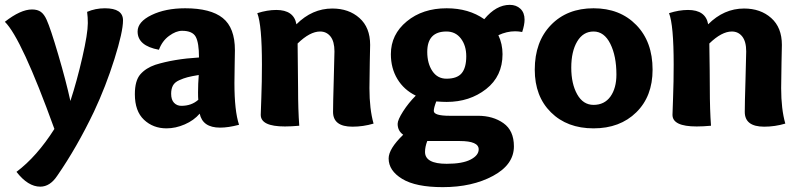

<svg xmlns="http://www.w3.org/2000/svg" viewBox="-20 -519 3294 791"><path d="M412.1 -484.9Q486.8 -484.9 486.8 -435.1Q486.8 -388.2 451.4 -275.6Q416 -163.1 367.2 -59.1Q296.9 87.9 215.8 205.1Q186 250 146 250Q95.2 250 47.9 189Q131.8 126 204.1 12.2Q68.8 -361.8 0 -429.2Q64.9 -480 111.8 -480Q134.8 -480 148.4 -470Q162.1 -460 171.9 -438Q188 -402.8 220 -293.9Q252 -185.1 270 -103Q296.9 -185.1 319.3 -283Q341.8 -380.9 341.8 -423.8Q341.8 -448.2 338.9 -470.2Q373 -484.9 412.1 -484.9Z M634.8 -314Q546.9 -330.1 546.9 -389.2Q546.9 -429.2 604.2 -457Q661.6 -484.9 742.7 -484.9Q847.7 -484.9 897.7 -444.8Q947.8 -404.8 947.8 -312Q947.8 -304.2 946.8 -253.2Q945.8 -202.1 945.8 -176.8Q945.8 -62 964.8 -4.9Q920.9 6.8 886.7 6.8Q814.9 6.8 802.7 -50.8Q778.8 -22.9 741.2 -6.6Q703.6 9.8 666 9.8Q610.8 9.8 573.2 -25.6Q535.6 -61 535.6 -130.9Q535.6 -187 558.3 -212.9Q581.1 -238.8 619.6 -252Q695.8 -275.9 799.8 -282.2Q799.8 -342.8 786.4 -367.4Q772.9 -392.1 730 -392.1Q705.1 -392.1 676.5 -371.1Q647.9 -350.1 634.8 -314ZM798.8 -210Q769 -205.1 752.9 -200.9Q736.8 -196.8 718.3 -188.5Q699.7 -180.2 692.4 -166.5Q685.1 -152.8 685.1 -132.8Q685.1 -107.9 697 -95.5Q709 -83 727.1 -83Q769 -83 796.9 -107.9Q795.9 -117.2 795.9 -138.2Q795.9 -173.8 798.8 -210Z M1040 -464.8Q1081.1 -478 1118.2 -478Q1190.9 -478 1201.2 -418.9Q1266.1 -483.9 1349.1 -483.9Q1417 -483.9 1460.9 -444.8Q1504.9 -405.8 1504.9 -334Q1504.9 -332 1503.4 -262Q1502 -191.9 1502 -155.8Q1502 -69.8 1519 -9.8Q1476.1 2.9 1432.1 2.9Q1352.1 2.9 1352.1 -58.1Q1352.1 -94.2 1355 -190.7Q1357.9 -287.1 1357.9 -307.1Q1357.9 -348.1 1341.6 -368.7Q1325.2 -389.2 1298.8 -389.2Q1256.8 -389.2 1206.1 -339.8Q1208 -211.9 1208 -154.8Q1208 -66.9 1212.9 -1Q1180.2 2 1153.8 2Q1054.2 2 1054.2 -45.9Q1054.2 -49.8 1056.6 -116Q1059.1 -182.1 1059.1 -252.9Q1059.1 -416 1040 -464.8Z M1820.3 -99.1Q1803.2 -99.1 1777.3 -101.1Q1767.1 -74.2 1767.1 -62Q1767.1 -42 1833 -42H1949.2Q2011.2 -42 2054.2 -11.5Q2097.2 19 2097.2 84Q2097.2 159.2 2011.2 205.6Q1925.3 252 1804.2 252Q1692.9 252 1637 218Q1581.1 184.1 1581.1 133.8Q1581.1 94.2 1641.1 36.1Q1618.2 20 1618.2 -8.8Q1618.2 -24.9 1640.6 -60.1Q1663.1 -95.2 1692.9 -125Q1644 -148.9 1617.2 -193.4Q1590.3 -237.8 1590.3 -295.9Q1590.3 -377 1655.8 -430.9Q1721.2 -484.9 1820.3 -484.9Q1911.1 -484.9 1975.1 -439.9Q2023.9 -499 2080.1 -499Q2106.9 -499 2124 -482.9Q2141.1 -466.8 2141.1 -438Q2141.1 -417 2131.3 -387.2Q2116.2 -390.1 2102.1 -390.1Q2067.9 -390.1 2033.2 -374Q2050.3 -337.9 2050.3 -295.9Q2050.3 -205.1 1982.7 -152.1Q1915 -99.1 1820.3 -99.1ZM1900.9 -287.1Q1900.9 -331.1 1878.9 -360.1Q1856.9 -389.2 1819.3 -389.2Q1740.2 -389.2 1740.2 -305.2Q1740.2 -257.8 1761.2 -226.3Q1782.2 -194.8 1819.3 -194.8Q1863.3 -194.8 1882.1 -217.5Q1900.9 -240.2 1900.9 -287.1ZM1874 62H1740.2Q1731 85.9 1731 106.9Q1731 155.8 1820.3 155.8Q1885.3 155.8 1918.7 138.4Q1952.1 121.1 1952.1 96.2Q1952.1 62 1874 62Z M2425.3 9.8Q2316.4 9.8 2249.8 -56.2Q2183.1 -122.1 2183.1 -231.9Q2183.1 -347.2 2249.8 -416Q2316.4 -484.9 2425.3 -484.9Q2534.2 -484.9 2601.3 -416Q2668.5 -347.2 2668.5 -231.9Q2668.5 -122.1 2601.3 -56.2Q2534.2 9.8 2425.3 9.8ZM2519.5 -211.9Q2519.5 -288.1 2494.4 -338.6Q2469.2 -389.2 2425.3 -389.2Q2382.3 -389.2 2357.9 -348.1Q2333.5 -307.1 2333.5 -240.2Q2333.5 -173.8 2357.9 -130.4Q2382.3 -86.9 2425.3 -86.9Q2470.2 -86.9 2494.9 -121.3Q2519.5 -155.8 2519.5 -211.9Z M2736.3 -464.8Q2777.3 -478 2814.5 -478Q2887.2 -478 2897.5 -418.9Q2962.4 -483.9 3045.4 -483.9Q3113.3 -483.9 3157.2 -444.8Q3201.2 -405.8 3201.2 -334Q3201.2 -332 3199.7 -262Q3198.2 -191.9 3198.2 -155.8Q3198.2 -69.8 3215.3 -9.8Q3172.4 2.9 3128.4 2.9Q3048.3 2.9 3048.3 -58.1Q3048.3 -94.2 3051.3 -190.7Q3054.2 -287.1 3054.2 -307.1Q3054.2 -348.1 3037.8 -368.7Q3021.5 -389.2 2995.1 -389.2Q2953.1 -389.2 2902.3 -339.8Q2904.3 -211.9 2904.3 -154.8Q2904.3 -66.9 2909.2 -1Q2876.5 2 2850.1 2Q2750.5 2 2750.5 -45.9Q2750.5 -49.8 2752.9 -116Q2755.4 -182.1 2755.4 -252.9Q2755.4 -416 2736.3 -464.8Z"/></svg>

Font: Sukar
Style: black
Weight: 900
Designer: Dario Muhafara - Ghiath Alsory
Foundry: Dario Muhafara - Ghiath Alsory
Version: Version 1.00 March 27, 2016, initial release